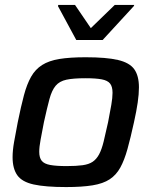

<svg xmlns="http://www.w3.org/2000/svg" viewBox="-20 -750 615 778"><path d="M248 8Q164 8 116.5 -2.5Q69 -13 50 -40Q31 -67 31 -113Q31 -140 37 -174.5Q43 -209 52 -255Q65 -319 77 -364Q89 -409 106 -439Q123 -469 150.5 -486.5Q178 -504 220.5 -511Q263 -518 327 -518Q411 -518 458 -507Q505 -496 524 -469.5Q543 -443 543 -396Q543 -369 538 -334.5Q533 -300 523 -255Q509 -191 496.5 -146Q484 -101 467.5 -71Q451 -41 424.5 -23.5Q398 -6 355 1Q312 8 248 8ZM250 -77Q289 -77 314.5 -80.5Q340 -84 355.5 -94.5Q371 -105 381.5 -124.5Q392 -144 400 -176.5Q408 -209 418 -255Q426 -296 431 -325Q436 -354 436 -374Q436 -399 426 -411.5Q416 -424 392 -428.5Q368 -433 326 -433Q277 -433 249 -427Q221 -421 205.5 -402.5Q190 -384 180.5 -349Q171 -314 158 -255Q150 -213 144.5 -184Q139 -155 139 -135Q139 -111 149 -98.5Q159 -86 183.5 -81.5Q208 -77 250 -77ZM289 -588 215 -725 216 -730H284L348 -636L445 -730H524L522 -725L396 -588Z"/></svg>

Font: Saira Thin Medium
Style: Italic
Weight: 500
Italic angle: -12°
Version: Version 1.101